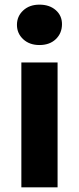

<svg xmlns="http://www.w3.org/2000/svg" viewBox="-20 -807 341 827"><path d="M72 0V-538H228V0ZM150 -613Q107 -613 80 -638Q53 -663 53 -700Q53 -737 80 -762Q107 -787 150 -787Q193 -787 220 -763.5Q247 -740 247 -703Q247 -664 220.5 -638.5Q194 -613 150 -613Z"/></svg>

Font: Montserrat Thin
Style: Bold
Weight: 700
Version: Version 9.000